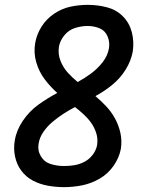

<svg xmlns="http://www.w3.org/2000/svg" viewBox="-20 -763 616 791"><path d="M244 8Q281 8 318.5 0.5Q356 -7 390.5 -27Q425 -47 448 -80Q471 -113 478 -150Q483 -184 476 -215.5Q469 -247 454 -274.5Q439 -302 418 -324.5Q397 -347 373 -367Q410 -387 442.5 -413.5Q475 -440 497.5 -476Q520 -512 527 -551Q533 -592 523 -630.5Q513 -669 486 -696Q459 -723 420.5 -733Q382 -743 341 -743Q306 -743 270.5 -735.5Q235 -728 203 -706.5Q171 -685 151 -653Q131 -621 125 -586Q118 -545 129.5 -506Q141 -467 164 -436.5Q187 -406 216 -380Q176 -359 138.5 -332Q101 -305 74.5 -266Q48 -227 41 -185Q35 -151 42 -118Q49 -85 68 -59.5Q87 -34 115.5 -19Q144 -4 177 2Q210 8 244 8ZM300 -425Q278 -443 259 -464Q240 -485 229 -513Q218 -541 223 -572Q228 -597 246 -618.5Q264 -640 290 -648Q316 -656 341 -656Q367 -656 390 -646.5Q413 -637 423 -613.5Q433 -590 429 -565Q424 -534 403 -507Q382 -480 355.5 -460.5Q329 -441 300 -425ZM244 -79Q216 -79 189.5 -87Q163 -95 148.5 -119Q134 -143 139 -171Q143 -197 159 -220Q175 -243 196.5 -261Q218 -279 241 -294Q264 -309 289 -322Q307 -308 324.5 -292Q342 -276 355.5 -257Q369 -238 376.5 -214.5Q384 -191 380 -165Q376 -144 362 -125.5Q348 -107 328 -96.5Q308 -86 286.5 -82.5Q265 -79 244 -79Z"/></svg>

Font: Iosevka Sparkle Medium Oblique
Style: Regular
Weight: 500
Italic angle: -9°
Designer: Belleve Invis
Foundry: Belleve Invis
Version: Version 4.5.0; ttfautohint (v1.8.3)